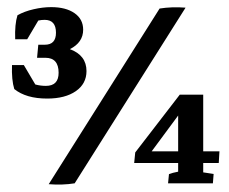

<svg xmlns="http://www.w3.org/2000/svg" viewBox="-20 -507 634 531"><path d="M110.4 -234.4Q52.2 -234.4 19.5 -260.7Q11.7 -286.1 13.2 -327.1H45.9L77.6 -273.4Q91.8 -269.5 106.9 -269.5Q142.1 -269.5 142.1 -305.7Q142.1 -347.2 105.5 -347.2H82.5L85.9 -383.3H104Q134.8 -383.3 134.8 -416.5Q134.8 -452.1 103.5 -452.1Q94.7 -452.1 85.9 -450.2L55.2 -398.4H22Q20.5 -439.9 28.3 -464.8Q47.4 -475.6 72.8 -481.4Q98.1 -487.3 121.6 -487.3Q162.1 -487.3 186 -470.7Q210 -454.1 210 -424.8Q210 -389.6 173.3 -371.1Q219.2 -354 219.2 -310.5Q219.2 -275.4 189.7 -254.9Q160.2 -234.4 110.4 -234.4ZM114.7 2.4 421.4 -483.4Q455.6 -488.8 493.2 -485.8L186.5 0Q152.8 5.4 114.7 2.4ZM351.1 -56.2 354 -85.4 477.1 -245.1H542V-88.4H586.9L585 -56.2H542V-30.3L570.8 -25.9L568.8 0H444.8L447.3 -25.4Q457 -29.3 472.7 -32.2V-56.2ZM399.4 -88.4H472.7V-187.5Z"/></svg>

Font: Markazi Text SemiBold
Style: Regular
Weight: 600
Designer: Borna Izadpanah (Arabic designer), Fiona Ross (Arabic design director) and Florian Runge (Latin designer)
Foundry: Borna Izadpanah and Florian Runge
Version: Version 1.001; ttfautohint (v1.8.3)